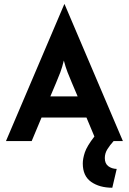

<svg xmlns="http://www.w3.org/2000/svg" viewBox="-20 -667 609 908"><path d="M511.1 220.8Q450.7 220.8 411.1 193.1Q371.5 165.3 371.5 106.2Q371.5 83.3 381.2 53.8Q391 24.3 426.4 -21.5L388.9 -111.1H176.4L129.9 0H8.3L284 -647.2H285.4L561.1 0H517.4Q499.3 20.1 487.5 39.2Q475.7 58.3 475.7 80.6Q475.7 106.2 492 118.8Q508.3 131.2 531.9 131.9ZM218.1 -211.1H347.2L320.1 -275Q309 -300.7 299.7 -324.7Q290.3 -348.6 281.9 -380.6Q274.3 -349.3 265.3 -325Q256.2 -300.7 245.1 -275Z"/></svg>

Font: co2trust
Style: Bold
Weight: 700
Designer: Kristian Moeller
Foundry: Dicotype
Version: Version 1.000